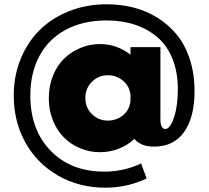

<svg xmlns="http://www.w3.org/2000/svg" viewBox="-20 -681 972 893"><path d="M470.2 191.9Q348.6 191.9 251 136.2Q153.3 80.6 98.6 -17.3Q43.9 -115.2 43.9 -236.8Q43.9 -327.1 75.7 -405.8Q107.4 -484.4 163.8 -540.5Q220.2 -596.7 301 -628.9Q381.8 -661.1 476.1 -661.1Q541.5 -661.1 600.8 -646Q660.2 -630.9 712.2 -598.6Q764.2 -566.4 802.5 -519.5Q840.8 -472.7 862.8 -405.3Q884.8 -337.9 884.8 -256.8Q884.8 -136.2 836.7 -67.6Q788.6 1 695.8 1Q635.3 1 605 -35.2Q573.7 -5.4 532.2 10.7Q490.7 26.9 444.8 26.9Q397 26.9 353.8 9Q310.5 -8.8 278.1 -40.8Q245.6 -72.8 226.3 -120.4Q207 -168 207 -224.1Q207 -281.7 226.8 -330.1Q246.6 -378.4 279.8 -409.9Q313 -441.4 355.7 -458.7Q398.4 -476.1 444.8 -476.1Q522.9 -476.1 586.9 -426.8V-461.9H726.1V-127Q726.1 -81.1 749 -81.1Q771.5 -81.1 789.3 -134.8Q807.1 -188.5 807.1 -266.1Q807.1 -345.7 782.2 -407.5Q757.3 -469.2 712.2 -507.8Q667 -546.4 607.2 -566.2Q547.4 -585.9 475.1 -585.9Q366.2 -585.9 285.6 -542.5Q205.1 -499 163.1 -420.2Q121.1 -341.3 121.1 -236.8Q121.1 -77.1 215.3 20Q309.6 117.2 464.8 117.2Q557.1 117.2 636.2 79.1L662.1 148.9Q572.3 191.9 470.2 191.9ZM377 -225.1Q377 -180.2 407.7 -150.1Q438.5 -120.1 481 -120.1Q522.5 -120.1 552.5 -145.3Q582.5 -170.4 586.9 -210.9V-240.2Q582 -281.2 551.5 -306.2Q521 -331.1 481 -331.1Q438.5 -331.1 407.7 -300.8Q377 -270.5 377 -225.1Z"/></svg>

Font: Human Sans Black
Style: Regular
Weight: 800
Designer: Tim Radville
Foundry: Continuum
Version: Version 1.000;FEAKit 1.0